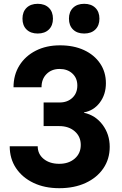

<svg xmlns="http://www.w3.org/2000/svg" viewBox="-20 -978 640 1008"><path d="M291 10Q214 10 155.5 -18Q97 -46 64 -95.5Q31 -145 31 -210H178Q178 -169 209.5 -143.5Q241 -118 291 -118Q341 -118 372.5 -145.5Q404 -173 404 -217Q404 -261 372.5 -288.5Q341 -316 291 -316H209V-440H293Q334 -440 360 -464.5Q386 -489 386 -529Q386 -568 360 -592Q334 -616 293 -616Q251 -616 224.5 -589.5Q198 -563 198 -520H51Q51 -585 82 -634.5Q113 -684 168 -712Q223 -740 295 -740Q367 -740 421 -715Q475 -690 505.5 -645Q536 -600 536 -541Q536 -482 504 -439.5Q472 -397 421 -388V-386Q481 -373 518.5 -323Q556 -273 556 -207Q556 -143 522.5 -94Q489 -45 429.5 -17.5Q370 10 291 10ZM422 -802Q385 -802 363.5 -823Q342 -844 342 -880Q342 -916 363.5 -937Q385 -958 422 -958Q459 -958 480.5 -937Q502 -916 502 -880Q502 -844 480.5 -823Q459 -802 422 -802ZM178 -802Q141 -802 119.5 -823Q98 -844 98 -880Q98 -916 119.5 -937Q141 -958 178 -958Q215 -958 236.5 -937Q258 -916 258 -880Q258 -844 236.5 -823Q215 -802 178 -802Z"/></svg>

Font: JetBrains Mono NL ExtraBold
Style: Regular
Weight: 800
Designer: Philipp Nurullin, Konstantin Bulenkov
Foundry: JetBrains
Version: Version 2.304; ttfautohint (v1.8.4.7-5d5b)